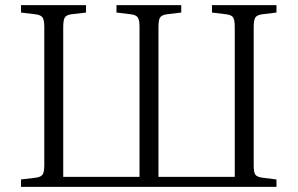

<svg xmlns="http://www.w3.org/2000/svg" viewBox="-20 -730 1164 750"><path d="M62 0V-29L121 -36Q141 -39 147 -49Q153 -59 153 -85V-625Q153 -650 147 -660.5Q141 -671 120 -674L62 -681V-710H316V-681L257 -674Q238 -671 232.5 -660.5Q227 -650 227 -624V-39H525V-625Q525 -650 519 -660.5Q513 -671 493 -674L435 -681V-710H688V-681L630 -674Q611 -671 605 -661Q599 -651 599 -624V-39H897V-625Q897 -650 891.5 -660.5Q886 -671 865 -674L808 -681V-710H1060V-681L1003 -674Q983 -671 977 -661Q971 -651 971 -624V-83Q971 -58 977 -48.5Q983 -39 1004 -36L1060 -29V0Z"/></svg>

Font: Literata 36pt Light
Style: Regular
Weight: 300
Designer: Latin by Veronika Burian and Jose Scaglione. Greek by Irene Vlachou. Cyrillic by Vera Evstafieva.
Foundry: TypeTogether
Version: Version 3.002